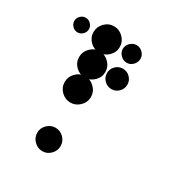

<svg xmlns="http://www.w3.org/2000/svg" viewBox="-191 -809 1048 1109"><g transform="rotate(30 333.5 -255.0)"><path d="M195 28.8Q218.3 5.8 250 5.8Q281.7 5.8 304.6 28.8Q327.5 51.7 327.5 83.3Q327.5 115 304.6 138.3Q281.7 161.7 250 161.7Q218.3 161.7 195 138.3Q171.7 115 171.7 83.3Q171.7 51.7 195 28.8ZM250 -337.5Q285 -337.5 311.2 -311.2Q337.5 -285 337.5 -250Q337.5 -214.2 311.2 -188.3Q285 -162.5 250 -162.5Q214.2 -162.5 188.3 -188.3Q162.5 -214.2 162.5 -250Q162.5 -285 188.3 -311.2Q214.2 -337.5 250 -337.5ZM416.7 -484.2Q444.2 -484.2 464.2 -464.2Q484.2 -444.2 484.2 -416.7Q484.2 -388.3 464.2 -368.3Q444.2 -348.3 416.7 -348.3Q388.3 -348.3 368.3 -368.3Q348.3 -388.3 348.3 -416.7Q348.3 -444.2 368.3 -464.2Q388.3 -484.2 416.7 -484.2ZM250 -504.2Q285 -504.2 311.2 -477.9Q337.5 -451.7 337.5 -416.7Q337.5 -380.8 311.2 -355Q285 -329.2 250 -329.2Q214.2 -329.2 188.3 -355Q162.5 -380.8 162.5 -416.7Q162.5 -451.7 188.3 -477.9Q214.2 -504.2 250 -504.2ZM375.4 -624.2Q393.3 -641.7 416.7 -641.7Q440 -641.7 457.5 -624.2Q475 -606.7 475 -583.3Q475 -560 457.5 -542.1Q440 -524.2 416.7 -524.2Q393.3 -524.2 375.4 -542.1Q357.5 -560 357.5 -583.3Q357.5 -606.7 375.4 -624.2ZM250 -670.8Q285 -670.8 311.2 -644.6Q337.5 -618.3 337.5 -583.3Q337.5 -547.5 311.2 -521.7Q285 -495.8 250 -495.8Q214.2 -495.8 188.3 -521.7Q162.5 -547.5 162.5 -583.3Q162.5 -618.3 188.3 -644.6Q214.2 -670.8 250 -670.8ZM83.3 -631.7Q102.5 -631.7 117.1 -617.1Q131.7 -602.5 131.7 -583.3Q131.7 -563.3 117.1 -548.8Q102.5 -534.2 83.3 -534.2Q63.3 -534.2 48.8 -548.8Q34.2 -563.3 34.2 -583.3Q34.2 -602.5 48.8 -617.1Q63.3 -631.7 83.3 -631.7Z"/></g></svg>

Font: 0xA000-Dots-Mono
Style: Dots-Mono
Weight: 400
Version: Version 0.1